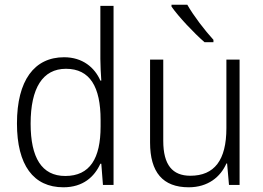

<svg xmlns="http://www.w3.org/2000/svg" viewBox="-20 -878 1118 815"><path d="M249 -83C333 -83 381 -128 406 -183H410L417 -93H462V-853H406V-628C406 -601 408 -566 410 -536H406C382 -591 331 -635 252 -635C126 -635 52 -537 52 -354C52 -177 122 -83 249 -83ZM257 -131C157 -131 110 -209 110 -353C110 -504 161 -586 260 -586C362 -586 407 -509 407 -369V-341C407 -206 362 -131 257 -131Z M775 -858H708V-850C738 -807 803 -738 848 -699H886V-709C850 -748 801 -812 775 -858ZM997 -625H941V-334C941 -198 890 -132 788 -132C712 -132 673 -178 673 -280V-625H617V-273C617 -147 671 -83 781 -83C863 -83 916 -127 941 -184H944L952 -93H997Z"/></svg>

Font: Noto Sans Kannada UI SemiCondensed Light
Style: Regular
Weight: 300
Width: 4
Designer: Jelle Bosma - Monotype Design Team
Foundry: Monotype Imaging Inc.
Version: Version 2.005